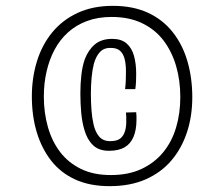

<svg xmlns="http://www.w3.org/2000/svg" viewBox="-20 -714 767 657"><path d="M355 -77Q287 -77 237 -100Q187 -123 154.5 -165Q122 -207 105.5 -262.5Q89 -318 89 -384Q89 -448 106.5 -504.5Q124 -561 159 -603.5Q194 -646 246 -670Q298 -694 366 -694Q435 -694 486 -670.5Q537 -647 571 -604Q605 -561 621.5 -504Q638 -447 638 -381Q638 -317 620 -262Q602 -207 567 -165.5Q532 -124 479 -100.5Q426 -77 355 -77ZM353 -198Q318 -198 298 -217.5Q278 -237 269 -269Q261 -295 258 -327.5Q255 -360 255 -394Q255 -428 258.5 -458Q262 -488 270 -511Q282 -543 304.5 -562Q327 -581 364 -581Q395 -581 413 -565.5Q431 -550 438.5 -523Q446 -496 446 -462Q446 -449 445.5 -436Q445 -423 443 -409H408Q410 -425 410.5 -440.5Q411 -456 411 -469Q411 -494 406.5 -512Q402 -530 391 -540Q380 -550 360 -550Q336 -551 322 -536Q308 -521 301 -495Q296 -475 293.5 -449Q291 -423 291 -394Q291 -364 293 -337.5Q295 -311 300 -289Q306 -262 319.5 -246.5Q333 -231 357 -231Q380 -231 391.5 -240Q403 -249 408 -266Q413 -283 412 -307Q412 -311 412 -314.5Q412 -318 411.5 -321.5Q411 -325 411 -329L446 -330Q447 -323 447 -316.5Q447 -310 447 -304Q447 -270 437 -246Q427 -222 406.5 -210Q386 -198 353 -198ZM359 -115Q420 -115 464.5 -136Q509 -157 538.5 -193Q568 -229 582.5 -277.5Q597 -326 597 -382Q597 -439 582.5 -488.5Q568 -538 539.5 -575.5Q511 -613 466.5 -634.5Q422 -656 362 -656Q315 -656 277.5 -642Q240 -628 212.5 -603Q185 -578 167 -544.5Q149 -511 139.5 -470Q130 -429 130 -384Q130 -328 144 -279Q158 -230 186 -193.5Q214 -157 257 -136Q300 -115 359 -115Z"/></svg>

Font: Truculenta ExtraLight
Style: Regular
Weight: 250
Version: Version 1.002